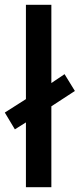

<svg xmlns="http://www.w3.org/2000/svg" viewBox="-30 -780 332 800"><path d="M78 0H184V-337L282 -401L239 -471L184 -434V-760H78V-367L-10 -311L32 -241L78 -270Z"/></svg>

Font: Noto Sans Arabic UI Md
Style: Regular
Weight: 500
Designer: Monotype Design Team, Nadine Chahine and Nizar Qandah
Foundry: Monotype Imaging Inc.
Version: Version 2.010